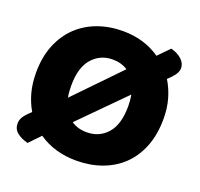

<svg xmlns="http://www.w3.org/2000/svg" viewBox="-114 -751 932 896"><g transform="rotate(20 351.5 -303.5)"><path d="M668 -304Q668 -226 644 -165.5Q620 -105 577.5 -64.5Q535 -24 477 -3Q419 18 351 18Q242 18 163 -37L110 18Q77 10 56 -7Q35 -24 35 -52Q35 -69 44.5 -84.5Q54 -100 77 -121L81 -125Q59 -162 47 -206.5Q35 -251 35 -304Q35 -382 59.5 -442Q84 -502 126.5 -542.5Q169 -583 226.5 -604Q284 -625 351 -625Q457 -625 536 -570L590 -625Q624 -616 644 -597Q664 -578 664 -555Q664 -537 651 -519.5Q638 -502 619 -485Q642 -448 655 -403Q668 -358 668 -304ZM493 -304Q493 -332 488 -360L275 -145Q307 -123 352 -123Q414 -123 453.5 -168Q493 -213 493 -304ZM210 -304Q210 -287 211 -273Q212 -259 215 -245L426 -463Q394 -484 351 -484Q290 -484 250 -439Q210 -394 210 -304Z"/></g></svg>

Font: Baloo Thambi 2 ExtraBold
Style: Regular
Weight: 800
Designer: Aadarsh Rajan and Ek Type
Foundry: Ek Type
Version: Version 1.640;hotconv 1.0.111;makeotfexe 2.5.65597; ttfautoh